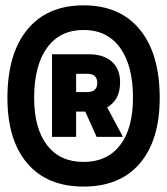

<svg xmlns="http://www.w3.org/2000/svg" viewBox="-20 -706 626 719"><path d="M293 -7.3Q156.7 -7.3 82.3 -94.2Q7.8 -181.2 7.8 -339.4Q7.8 -504.4 82.3 -595.2Q156.7 -686 293 -686Q429.2 -686 503.7 -595.2Q578.1 -504.4 578.1 -339.4Q578.1 -181.2 503.7 -94.2Q429.2 -7.3 293 -7.3ZM293 -99.6Q381.3 -99.6 429.7 -162.4Q478 -225.1 478 -339.4Q478 -460.4 429.7 -527.1Q381.3 -593.8 293 -593.8Q204.6 -593.8 156.2 -527.1Q107.9 -460.4 107.9 -339.4Q107.9 -225.1 156.2 -162.4Q204.6 -99.6 293 -99.6ZM174.8 -193.4V-502.9H311.5Q367.7 -502.9 398.7 -475.3Q429.7 -447.8 429.7 -397.9Q429.7 -331.5 381.3 -304.2L440.4 -193.4H341.8L299.3 -288.1H265.1V-193.4ZM306.6 -429.7H265.1V-361.3H306.6Q344.2 -361.3 344.2 -395.5Q344.2 -429.7 306.6 -429.7Z"/></svg>

Font: Caskaydia Cove SemiBold
Style: Regular
Weight: 600
Monospace: yes
Designer: Aaron Bell
Foundry: Saja Typeworks
Version: Version 4.300; ttfautohint (v1.8.3)